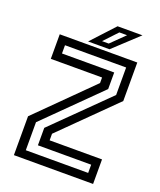

<svg xmlns="http://www.w3.org/2000/svg" viewBox="-154 -944 869 1040"><g transform="rotate(20 281.0 -424.0)"><path d="M104 -47H463.5V-94.5H156.5V-195L461.5 -495.5V-654H109V-606.5H410V-511L104 -208.5ZM52.5 0V-224L357.5 -526.5V-558.5H62V-700H509V-478L207 -179.5V-141.5H509V0ZM219.5 -716 341.5 -848H485L343 -716ZM290 -743.5H328.5L406.5 -820H362Z"/></g></svg>

Font: Tourney Medium
Style: Regular
Weight: 500
Designer: Tyler Finck
Foundry: Etcetera Type Co
Version: Version 1.015